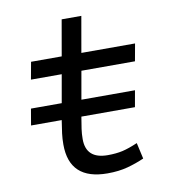

<svg xmlns="http://www.w3.org/2000/svg" viewBox="-78 -743 742 822"><g transform="rotate(-10 293.0 -332.0)"><path d="M36.6 -249 48.8 -320.3H182.6L204.1 -442.4H70.3L84 -517.6H217.3L244.6 -673.8H330.1L302.7 -517.6H536.1L522.5 -442.4H289.6L268.1 -320.3H501L488.3 -249H255.4Q250 -217.8 247.1 -196.8Q244.1 -175.8 244.1 -152.8Q244.1 -66.9 338.4 -66.9Q375 -66.9 402.8 -73.2Q430.7 -79.6 469.2 -96.2L484.9 -26.4Q450.7 -11.2 412.1 -0.7Q373.5 9.8 324.2 9.8Q158.7 9.8 158.7 -144.5Q158.7 -169.4 161.6 -192.4Q164.6 -215.3 169.9 -249Z"/></g></svg>

Font: Cascadia Mono PL SemiLight
Style: Italic
Weight: 350
Italic angle: -10°
Monospace: yes
Designer: Aaron Bell
Foundry: Saja Typeworks
Version: Version 2404.023; ttfautohint (v1.8.4)